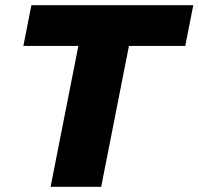

<svg xmlns="http://www.w3.org/2000/svg" viewBox="-20 -720 765 740"><path d="M175 0 282 -543H70L101 -700H725L694 -543H477L370 0Z"/></svg>

Font: Montserrat ExtraBold
Style: Italic
Weight: 800
Italic angle: -11.3°
Designer: Julieta Ulanovsky
Foundry: Julieta Ulanovsky
Version: Version 9.000; ttfautohint (v1.8.4.7-5d5b)